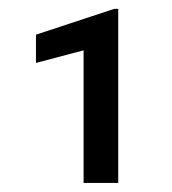

<svg xmlns="http://www.w3.org/2000/svg" viewBox="-20 -734 380 425"><path d="M241.7 -329.1V-714.4H232.9L59.6 -657.2V-594.7L165 -622.6V-329.1Z"/></svg>

Font: Dirooz FD
Style: FD
Weight: 400
Foundry: DejaVu fonts team - Redesigned by Saber Rastikerdar
Version: Version 0.2.1